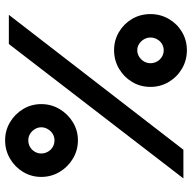

<svg xmlns="http://www.w3.org/2000/svg" viewBox="-20 -736 769 770"><g transform="rotate(-90 365.0 -350.5)"><path d="M35 0H150L691 -700H574ZM188 -715Q148 -715 114.5 -695.5Q81 -676 61 -643Q41 -610 41 -570Q41 -530 61 -496.5Q81 -463 114.5 -443Q148 -423 188 -423Q227 -423 260 -443Q293 -463 313 -496.5Q333 -530 333 -570Q333 -610 313 -643Q293 -676 260 -695.5Q227 -715 188 -715ZM188 -622Q202 -622 213.5 -615Q225 -608 232.5 -596Q240 -584 240 -570Q240 -556 232.5 -543.5Q225 -531 213.5 -524Q202 -517 188 -517Q173 -517 161 -524Q149 -531 142 -543.5Q135 -556 135 -570Q135 -584 142 -596Q149 -608 161 -615Q173 -622 188 -622ZM549 -278Q509 -278 475.5 -258.5Q442 -239 422 -206Q402 -173 402 -132Q402 -92 422 -58.5Q442 -25 475.5 -5.5Q509 14 549 14Q589 14 622 -5.5Q655 -25 674.5 -58.5Q694 -92 694 -132Q694 -173 674.5 -206Q655 -239 622 -258.5Q589 -278 549 -278ZM549 -185Q563 -185 574.5 -177.5Q586 -170 593 -158Q600 -146 600 -132Q600 -118 593 -105.5Q586 -93 574.5 -86Q563 -79 549 -79Q535 -79 523 -86Q511 -93 504 -105.5Q497 -118 497 -132Q497 -146 504 -158Q511 -170 523 -177.5Q535 -185 549 -185Z"/></g></svg>

Font: Advent Pro
Style: Bold
Weight: 700
Designer: VivaRado, Andreas Kalpakidis
Foundry: VivaRado, Andreas Kalpakidis
Version: Version 3.000